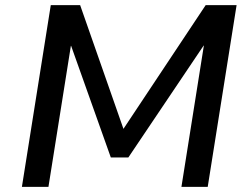

<svg xmlns="http://www.w3.org/2000/svg" viewBox="-20 -725 972 745"><path d="M65 0 177 -705H291L459 -225L778 -705H898L786 0H684L771 -548H770L478 -114H410L256 -547H255L168 0Z"/></svg>

Font: Nunito Sans 7pt SemiBold
Style: Italic
Weight: 600
Italic angle: -9°
Designer: Vernon Adams
Foundry: Vernon Adams
Version: Version 3.101;gftools[0.9.27]